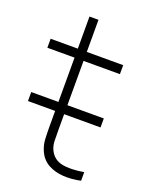

<svg xmlns="http://www.w3.org/2000/svg" viewBox="-133 -763 665 843"><g transform="rotate(20 199.5 -341.5)"><path d="M10 -249V-291H349V-249ZM349 0Q308.5 9 269 6.8Q229.5 4.5 198.5 -12.2Q167.5 -29 152 -63Q140 -89.5 138.5 -116.8Q137 -144 137 -179V-690H179V-179Q179 -144 179.8 -122.5Q180.5 -101 190 -82Q208 -46 247 -37.8Q286 -29.5 349 -40ZM10 -498V-540H349V-498Z"/></g></svg>

Font: Manrope ExtraLight ExtraLight
Style: Regular
Weight: 250
Version: Version 4.501